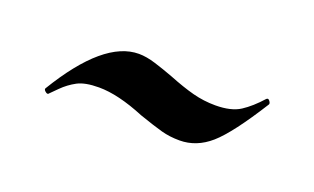

<svg xmlns="http://www.w3.org/2000/svg" viewBox="-32 -349 507 310"><g transform="rotate(20 221.5 -194.0)"><path d="M389 -250 391 -251Q393 -251 395 -248Q397 -245 396 -243Q357 -181 333 -160Q309 -139 280 -139Q263 -139 248.5 -143Q234 -147 208 -156Q162 -175 129 -175Q105 -175 92 -168Q79 -161 68.5 -150.5Q58 -140 55 -137H54Q52 -137 49.5 -139.5Q47 -142 48 -144Q111 -248 171 -248Q184 -248 200 -243Q216 -238 232 -232Q257 -222 276 -217Q295 -212 315 -212Q342 -212 357.5 -222Q373 -232 389 -250Z"/></g></svg>

Font: Cormorant Upright
Style: Bold
Weight: 700
Designer: Christian Thalmann (Catharsis Fonts)
Foundry: Catharsis Fonts
Version: Version 3.302